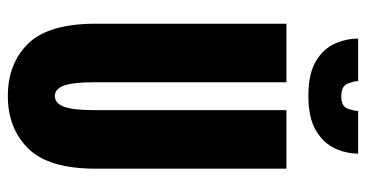

<svg xmlns="http://www.w3.org/2000/svg" viewBox="-242 -681 934 490"><g transform="rotate(90 225.0 -436.0)"><path d="M225 11Q142 11 91.2 -41Q40.5 -93 40.5 -213.5V-700H190V-207.5Q190 -155 198.5 -132Q207 -109 225 -109Q243.5 -109 252.2 -132Q261 -155 261 -207.5V-700H410.5V-213.5Q410.5 -93 359 -41Q307.5 11 225 11ZM224.5 -756Q169 -756 137 -774.8Q105 -793.5 91.8 -822.8Q78.5 -852 78.5 -883H187Q187 -872.5 193.5 -856.2Q200 -840 225.5 -840Q251.5 -840 257.2 -856.2Q263 -872.5 263 -883H372Q372 -852 358.2 -822.8Q344.5 -793.5 312.2 -774.8Q280 -756 224.5 -756Z"/></g></svg>

Font: Trispace Condensed
Style: Bold
Weight: 700
Width: 3
Designer: Tyler Finck
Foundry: Etcetera Type Company
Version: Version 1.210; ttfautohint (v1.8.3)